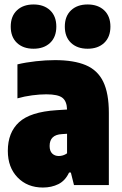

<svg xmlns="http://www.w3.org/2000/svg" viewBox="-20 -828 544 859"><path d="M172 11Q102.5 11 58.8 -34Q15 -79 15 -153Q15 -235 65.2 -281.2Q115.5 -327.5 233 -335L280 -338Q279 -375 259.2 -390.5Q239.5 -406 187 -406Q158 -406 123.8 -401.5Q89.5 -397 58 -388V-540Q95.5 -549 140.5 -554Q185.5 -559 226 -559Q310.5 -559 363.8 -536.5Q417 -514 442 -462.2Q467 -410.5 467 -323V0H311L297 -56H289Q272 -19.5 241.2 -4.2Q210.5 11 172 11ZM202 -175Q202 -152.5 213.5 -141.2Q225 -130 243 -130Q252 -130 261.5 -132.8Q271 -135.5 280 -142V-229.5L257 -228Q202 -225 202 -175ZM372 -610Q325.5 -610 297.8 -636.2Q270 -662.5 270 -709Q270 -755.5 297.8 -781.8Q325.5 -808 372 -808Q418.5 -808 446.2 -781.8Q474 -755.5 474 -709Q474 -662.5 446.2 -636.2Q418.5 -610 372 -610ZM130 -610Q83.5 -610 55.8 -636.2Q28 -662.5 28 -709Q28 -755.5 55.8 -781.8Q83.5 -808 130 -808Q176.5 -808 204.2 -781.8Q232 -755.5 232 -709Q232 -662.5 204.2 -636.2Q176.5 -610 130 -610Z"/></svg>

Font: Encode Sans Cnd Black
Style: Regular
Weight: 900
Width: 3
Designer: Multiple Designers
Foundry: Impallari Type
Version: Version 3.002; ttfautohint (v1.8.3) -l 8 -r 50 -G 200 -x 14 